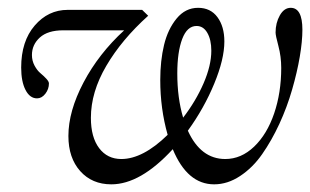

<svg xmlns="http://www.w3.org/2000/svg" viewBox="-20 -465 801 496"><path d="M267.6 11.2Q217.8 11.2 187.3 -22.9Q156.7 -57.1 156.7 -113.8Q156.7 -177.7 195.8 -252Q234.9 -326.2 300.8 -386.7H143.6Q103.5 -386.7 83 -368.2Q62.5 -349.6 62.5 -322.8Q62.5 -308.1 69.3 -295.4Q76.2 -282.7 84.5 -275.9Q92.8 -269 99.6 -261.7Q106.4 -254.4 106.4 -249.5Q106.4 -234.9 97.2 -222.9Q87.9 -210.9 75.7 -210.9Q57.1 -210.9 45.9 -232.7Q34.7 -254.4 34.7 -290.5Q34.7 -358.4 69.6 -398.9Q104.5 -439.5 154.8 -439.5H347.2L362.8 -424.3Q294.4 -362.8 254.6 -294.9Q214.8 -227.1 214.8 -160.6Q214.8 -110.4 236.1 -82.3Q257.3 -54.2 293.5 -54.2Q349.1 -54.2 413.1 -116.7Q394 -184.1 394 -258.3Q394 -308.1 403.8 -348.9Q413.6 -389.6 436.3 -417.2Q459 -444.8 491.7 -444.8Q523.9 -444.8 541.7 -420.7Q559.6 -396.5 559.6 -357.9Q559.6 -312 533.4 -248.8Q507.3 -185.5 465.3 -127.4Q498.5 -54.2 562 -54.2Q603 -54.2 636.5 -86.2Q669.9 -118.2 688.2 -171.9Q706.5 -225.6 706.5 -289.6Q706.5 -318.8 699.2 -346.2Q691.9 -373.5 691.9 -380.9Q691.9 -405.8 702.9 -425.3Q713.9 -444.8 731 -444.8Q761.2 -444.8 761.2 -388.2Q761.2 -358.4 754.4 -318.4Q747.6 -278.3 734.6 -233.4Q721.7 -188.5 701.7 -145Q681.6 -101.6 657.2 -66.7Q632.8 -31.7 600.3 -10.3Q567.9 11.2 533.2 11.2Q463.9 11.2 426.3 -79.6Q342.8 11.2 267.6 11.2ZM438 -275.4Q438 -211.9 453.1 -161.1Q485.8 -203.6 505.9 -249.8Q525.9 -295.9 525.9 -334Q525.9 -362.3 515.6 -380.1Q505.4 -397.9 487.8 -397.9Q463.4 -397.9 450.7 -364.3Q438 -330.6 438 -275.4Z"/></svg>

Font: Elstob Light
Style: Italic
Weight: 300
Italic angle: -20°
Designer: Peter S. Baker
Version: Version 1.015